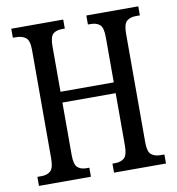

<svg xmlns="http://www.w3.org/2000/svg" viewBox="-80 -787 794 859"><g transform="rotate(-10 316.5 -357.0)"><path d="M28 0V-41H47Q73 -41 88 -54.5Q103 -68 103 -111V-605Q103 -648 86 -660.5Q69 -673 43 -673H28V-714H264V-673H251Q225 -673 210.5 -660.5Q196 -648 196 -604V-398H438V-603Q438 -647 423 -660Q408 -673 381 -673H369V-714H605V-673H587Q561 -673 545.5 -660Q530 -647 530 -603V-108Q530 -66 546 -53.5Q562 -41 587 -41H605V0H369V-41H381Q408 -41 423 -54.5Q438 -68 438 -112V-349H196V-111Q196 -68 210.5 -54.5Q225 -41 251 -41H264V0Z"/></g></svg>

Font: Noto Serif Thai ExtraCondensed
Style: Regular
Weight: 400
Width: 2
Designer: Monotype Design Team
Foundry: Monotype Imaging Inc.
Version: Version 2.002; ttfautohint (v1.8.4.7-5d5b)